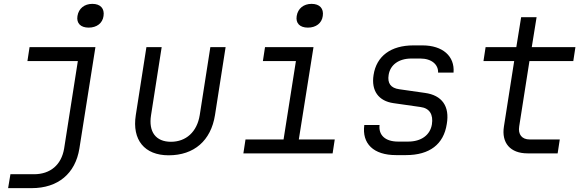

<svg xmlns="http://www.w3.org/2000/svg" viewBox="-20 -794 3040 994"><path d="M439 -651C481 -651 511 -674 516 -711C522 -750 500 -774 458 -774C417 -774 387 -750 381 -711C375 -674 397 -651 439 -651ZM22 180H144C280 180 370 105 391 -25L474 -550H133L122 -478H383L312 -25C298 59 241 108 156 108H34Z M853 10C985 10 1072 -66 1093 -198L1148 -550H1069L1014 -198C1000 -111 943 -60 865 -60C787 -60 748 -111 762 -198L817 -550H738L683 -198C663 -70 728 10 853 10Z M1574 -651C1616 -651 1646 -674 1651 -711C1657 -750 1635 -774 1593 -774C1552 -774 1522 -750 1516 -711C1510 -674 1532 -651 1574 -651ZM1240 0H1702L1713 -72H1527L1603 -550H1352L1341 -478H1512L1448 -72H1251Z M2030 9H2082C2204 9 2277 -47 2293 -152C2309 -244 2268 -301 2180 -313L2047 -332C2003 -338 1985 -363 1992 -406C2000 -458 2044 -491 2110 -491H2156C2215 -491 2250 -459 2248 -418H2328C2335 -503 2272 -559 2167 -559H2120C2004 -559 1929 -504 1914 -406C1901 -324 1940 -271 2017 -260L2157 -240C2204 -234 2224 -201 2216 -150C2207 -95 2161 -61 2093 -61H2041C1975 -61 1939 -94 1945 -147H1866C1853 -50 1914 9 2030 9Z M2711 0H2867L2878 -72H2722C2682 -72 2661 -98 2668 -140L2721 -478H2948L2959 -550H2733L2758 -705H2678L2653 -550H2494L2483 -478H2642L2589 -140C2575 -54 2622 0 2711 0Z"/></svg>

Font: JetBrains Mono Light
Style: Italic
Weight: 336
Italic angle: -9°
Monospace: yes
Designer: Philipp Nurullin, Konstantin Bulenkov
Foundry: JetBrains
Version: Version 2.305